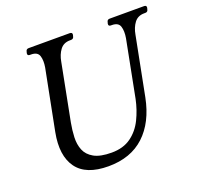

<svg xmlns="http://www.w3.org/2000/svg" viewBox="-118 -790 965 931"><g transform="rotate(-20 364.0 -324.5)"><path d="M717 -660Q730 -660 728 -647L726 -640Q724 -627 711 -627H705Q672 -627 654 -603Q636 -579 630 -544L571 -242Q547 -121 476 -55Q405 11 290 11Q174 11 127.5 -53.5Q81 -118 103 -233L164 -544Q170 -579 162.5 -603Q155 -627 121 -627H115Q102 -627 104 -640L106 -647Q108 -660 121 -660H333Q347 -660 345 -647L343 -640Q341 -627 327 -627H322Q289 -627 271 -603Q253 -579 247 -544L190 -251Q183 -214 181.5 -177.5Q180 -141 192 -111.5Q204 -82 236 -64Q268 -46 327 -46Q387 -46 427 -75Q467 -104 490 -151Q513 -198 524 -251L581 -544Q587 -579 579.5 -603Q572 -627 538 -627H533Q520 -627 522 -640L524 -647Q526 -660 539 -660Z"/></g></svg>

Font: Young Serif Light
Style: Italic
Weight: 300
Italic angle: -10.979°
Designer: Bastien Sozeau
Foundry: NBR — Bastien Sozeau
Version: Version 5.001